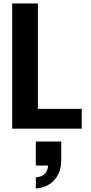

<svg xmlns="http://www.w3.org/2000/svg" viewBox="-20 -740 526 1104"><path d="M50 0V-720H198V0ZM122 0V-114H450V0ZM186 344V280Q222 277 239.5 258Q257 239 257 201L308 212H186V74H332V182Q332 251 292.5 295Q253 339 186 344Z"/></svg>

Font: Instrument Sans SemiCondensed
Style: Bold
Weight: 700
Width: 4
Designer: Rodrigo Fuenzalida
Foundry: fragTYPE
Version: Version 1.000;gftools[0.9.28]